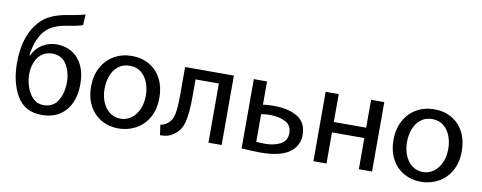

<svg xmlns="http://www.w3.org/2000/svg" viewBox="-65 -1051 3525 1403"><g transform="rotate(10 1697.5 -349.5)"><path d="M470 -659Q435 -646 361 -635Q297 -626 251.5 -603Q206 -580 179 -540Q156 -507 141 -461.5Q126 -416 122 -372H126Q151 -427 199.5 -457Q248 -487 305 -487Q369 -487 419 -457Q469 -427 497 -369.5Q525 -312 525 -232Q525 -106 461.5 -33Q398 40 285 40Q159 40 100.5 -59Q42 -158 42 -304Q42 -488 123 -592Q159 -643 213 -671Q267 -699 346 -712L381 -718Q449 -730 474 -739ZM426 -226Q426 -300 392 -357.5Q358 -415 284 -415Q246 -415 216.5 -396.5Q187 -378 170 -347Q144 -300 144 -238Q144 -192 159.5 -144.5Q175 -97 207 -65Q239 -33 286 -33Q357 -33 391.5 -89.5Q426 -146 426 -225Z M853 40Q783 40 726.5 7.5Q670 -25 637.5 -85.5Q605 -146 605 -226Q605 -310 639 -371.5Q673 -433 731 -466Q789 -499 862 -499Q936 -499 992.5 -465.5Q1049 -432 1080 -372Q1111 -312 1111 -234Q1111 -143 1074 -81.5Q1037 -20 978.5 10Q920 40 854 40ZM857 -33Q901 -33 936 -58.5Q971 -84 991 -129Q1011 -174 1011 -232Q1011 -279 995 -323.5Q979 -368 944.5 -397Q910 -426 859 -426Q808 -426 773 -398Q738 -370 721.5 -325Q705 -280 705 -229Q705 -173 724 -128.5Q743 -84 777.5 -58.5Q812 -33 856 -33Z M1619 -487V28H1521V-411H1348V-281Q1348 -163 1331.5 -96Q1315 -29 1268 3Q1247 20 1222.5 28Q1198 36 1163 36L1152 -40Q1185 -47 1204 -63Q1237 -87 1247 -136.5Q1257 -186 1257 -282V-487Z M1865 -314Q1891 -320 1949 -320Q2052 -320 2120.5 -280Q2189 -240 2189 -146Q2189 -73 2133 -25Q2064 33 1908 33Q1847 33 1767 27V-487H1865ZM1864 -39Q1891 -36 1933 -36Q1996 -36 2043.5 -61Q2091 -86 2091 -143Q2091 -202 2043 -226Q1995 -250 1930 -250Q1897 -250 1864 -244Z M2300 -487H2397V-280H2637V-487H2735V28H2637V-203H2397V28H2300Z M3097 40Q3027 40 2970.5 7.5Q2914 -25 2881.5 -85.5Q2849 -146 2849 -226Q2849 -310 2883 -371.5Q2917 -433 2975 -466Q3033 -499 3106 -499Q3180 -499 3236.5 -465.5Q3293 -432 3324 -372Q3355 -312 3355 -234Q3355 -143 3318 -81.5Q3281 -20 3222.5 10Q3164 40 3098 40ZM3101 -33Q3145 -33 3180 -58.5Q3215 -84 3235 -129Q3255 -174 3255 -232Q3255 -279 3239 -323.5Q3223 -368 3188.5 -397Q3154 -426 3103 -426Q3052 -426 3017 -398Q2982 -370 2965.5 -325Q2949 -280 2949 -229Q2949 -173 2968 -128.5Q2987 -84 3021.5 -58.5Q3056 -33 3100 -33Z"/></g></svg>

Font: LINE Seed Sans KR Regular
Style: Regular
Weight: 400
Designer: LINE VX Design & Sandoll Inc & Dalton Maag Ltd
Foundry: Sandoll Inc.
Version: Version 1.000